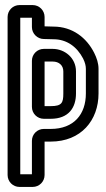

<svg xmlns="http://www.w3.org/2000/svg" viewBox="-20 -713 419 758"><path d="M106 -157V-25H60V-643H106V-606C106 -580 128 -559 153 -559L191 -558C244 -558 284 -528 308 -482C316 -466 319 -453 319 -441V-344C319 -262 272 -204 180 -204H153C127 -204 106 -183 106 -157ZM109 -693H57C31 -693 10 -672 10 -646V-22C10 4 31 25 57 25H109C135 25 156 4 156 -22V-154H180C300 -154 369 -238 369 -344V-441C369 -463 362 -484 352 -504C322 -564 266 -608 191 -608L156 -609V-646C156 -672 135 -693 109 -693ZM106 -473V-291C106 -265 127 -244 153 -244H180C252 -244 280 -289 280 -344V-431C280 -485 235 -520 188 -520H153C127 -520 106 -499 106 -473ZM180 -294H156V-470H188C213 -470 230 -455 230 -431V-344C230 -307 224 -294 180 -294Z"/></svg>

Font: DIN Rundschrift
Style: EngKont
Weight: 400
Width: 3
Version: Version 1.027